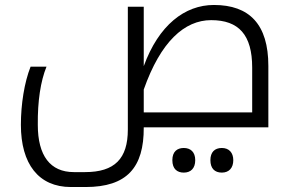

<svg xmlns="http://www.w3.org/2000/svg" viewBox="-20 -512 1174 772"><path d="M265 240H324C490 240 559 162 558 0H1059V-247C1059 -414 983 -492 840 -492C723 -492 618 -411 558 -246V-485H494V9C494 126 441 180 322 180H277C182 180 132 114 132 -10C131 -105 143 -185 167 -244H103C78 -181 64 -93 64 -10C64 147 135 240 265 240ZM994 -60H558V-152C626 -345 722 -431 829 -431C940 -431 994 -372 994 -240ZM719 182C747 182 765 165 765 132C765 99 746 83 719 83C693 83 673 97 673 132C673 168 693 182 719 182ZM872 182C901 182 918 163 918 132C918 102 901 83 872 83C843 83 826 100 826 132C826 165 843 182 872 182Z"/></svg>

Font: Noto Kufi Arabic Light
Style: Regular
Weight: 300
Designer: Monotype Design Team, David Williams, Khaled Hosny
Foundry: Google LLC
Version: Version 2.109